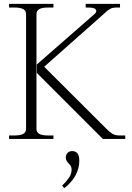

<svg xmlns="http://www.w3.org/2000/svg" viewBox="-20 -720 686 995"><path d="M229 -18H257V0H27V-18H55Q85 -18 100 -26Q115 -34 115 -52V-647Q115 -665 100 -673Q85 -681 55 -681H27V-700H257V-681H229Q199 -681 184 -673Q169 -665 169 -647V-52Q169 -34 184 -26Q199 -18 229 -18ZM629 -18V0H513L172 -341L171 -340V-386L473 -650Q479 -658 479 -662Q479 -681 439 -681H424V-700H602V-681H586Q564 -681 551.5 -674.5Q539 -668 526 -655L209 -374L532 -52Q549 -35 563 -26.5Q577 -18 600 -18ZM391 113Q391 153 371 189.5Q351 226 313 255L302 242Q324 221 337.5 201Q351 181 351 159Q351 148 347.5 142Q344 136 336 127Q329 120 325 113Q321 106 321 97Q321 82 330 72.5Q339 63 354 63Q391 63 391 113Z"/></svg>

Font: Taviraj ExtraLight
Style: Regular
Weight: 275
Designer: Katatrad Team
Foundry: CadsonDemak
Version: Version 1.001